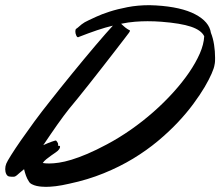

<svg xmlns="http://www.w3.org/2000/svg" viewBox="-91 -707 851 742"><path d="M737.8 -455.1Q736.3 -444.3 726.8 -422.4Q717.3 -400.4 700 -370.8Q682.6 -341.3 656.7 -306.2Q630.9 -271 596.7 -234.6Q562.5 -198.2 519.3 -162.1Q476.1 -126 423.8 -94.2Q371.6 -62.5 309.8 -37.4Q248 -12.2 176.8 2.9Q147 9.8 124.8 12.5Q102.5 15.1 86.9 15.1Q80.1 15.1 70.1 14.4Q60.1 13.7 50.3 11.5Q40.5 9.3 32 4.9Q23.4 0.5 20 -6.8Q14.2 -15.1 9.5 -27.8Q4.9 -40.5 2 -53.2Q-9.8 -43.9 -15.9 -38.3Q-22 -32.7 -25.9 -29.5Q-29.8 -26.4 -32.7 -25.1Q-35.6 -23.9 -40 -23.9Q-42.5 -23.9 -46.1 -23.9Q-49.8 -23.9 -55.2 -24.9Q-62.5 -25.9 -66.7 -34.2Q-70.8 -42.5 -70.8 -53.2Q-70.8 -64.5 -66.9 -74.2Q-63.5 -83 -48.3 -107.2Q-33.2 -131.3 -10 -164.8Q13.2 -198.2 42.2 -237.8Q71.3 -277.3 103 -316.9Q120.6 -339.4 142.1 -366.2Q163.6 -393.1 186.5 -421.1Q209.5 -449.2 232.7 -477.3Q255.9 -505.4 276.9 -530Q297.9 -554.7 315.7 -575Q333.5 -595.2 345.2 -607.9Q316.4 -601.1 283.9 -590.1Q251.5 -579.1 212.9 -564Q211.9 -564 211.9 -563.5Q211.9 -563 210.9 -563Q206.5 -563 203.4 -570.6Q200.2 -578.1 200.2 -585Q200.2 -588.9 200.9 -591.8Q201.7 -594.7 204.1 -596.2Q210 -600.1 214.6 -604.5Q219.2 -608.9 224.6 -613Q230 -617.2 236.6 -621.1Q243.2 -625 252 -628.9Q260.3 -632.8 280.8 -642.3Q301.3 -651.9 332 -661.9Q362.8 -671.9 402.1 -679.4Q441.4 -687 486.8 -687Q493.2 -687 499.5 -686.5Q505.9 -686 512.2 -686Q609.4 -680.2 663.6 -651.6Q717.8 -623 724.1 -580.1Q732.4 -559.6 736.3 -534.2Q740.2 -508.8 740.2 -483.9Q740.2 -478 740 -470.7Q739.7 -463.4 737.8 -455.1ZM137.2 -129.9Q133.8 -124.5 125.2 -118.7Q116.7 -112.8 106.9 -106Q97.2 -99.1 88.1 -91.8Q79.1 -84.5 74.2 -77.1Q79.6 -76.2 85.4 -75.7Q91.3 -75.2 99.1 -75.2Q115.7 -75.2 137 -78.4Q158.2 -81.5 185.5 -89.8Q212.9 -98.1 246.8 -112.5Q280.8 -127 321.8 -148.9Q368.7 -173.8 414.6 -205.8Q460.4 -237.8 501.7 -274.2Q543 -310.5 578.1 -349.4Q613.3 -388.2 639.4 -426.3Q665.5 -464.4 681.2 -500.2Q696.8 -536.1 698.2 -566.9Q687 -590.3 647.2 -603.8Q607.4 -617.2 532.2 -623Q519.5 -624 506.1 -624.5Q492.7 -625 479 -625Q455.6 -625 430.7 -623Q405.8 -621.1 377 -615.2Q382.3 -610.4 388.2 -605Q394 -599.6 400.9 -595.2Q405.8 -591.8 408.4 -591.1Q411.1 -590.3 411.1 -587.9Q411.1 -585.4 407.2 -580.1Q404.8 -576.7 390.1 -557.6Q375.5 -538.6 353.8 -510.5Q332 -482.4 306.2 -449.2Q280.3 -416 255.4 -384.5Q230.5 -353 209.2 -326.7Q188 -300.3 175.8 -286.1Q167 -275.4 155.3 -259.5Q143.6 -243.7 130.4 -225.1Q117.2 -206.5 103.3 -186Q89.4 -165.5 76.2 -146Q94.2 -154.3 108.2 -159.2Q122.1 -164.1 125 -164.1Q126 -164.1 129.9 -158.7Q133.8 -153.3 133.8 -148.9Q133.8 -147.9 133.3 -146.7Q132.8 -145.5 132.8 -144Q138.2 -144 139.6 -142.8Q141.1 -141.6 141.1 -140.1Q141.1 -137.2 139.2 -133.3Q138.2 -131.3 137.2 -129.9Z"/></svg>

Font: Oregano
Style: Italic
Weight: 400
Italic angle: -12°
Designer: Astigmatic (AOETI)
Foundry: Astigmatic (AOETI)
Version: Version 1.000